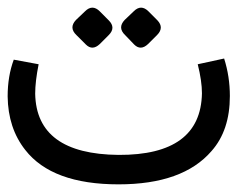

<svg xmlns="http://www.w3.org/2000/svg" viewBox="-48 -482 621 502"><path d="M262 -77Q477 -76 480 -238Q480 -270 469 -314L538 -329Q553 -282 553 -231Q553 -141 505 -87Q430 0 262 0Q88 0 18 -90Q-27 -147 -28 -230Q-28 -283 -12 -326L53 -314Q44 -269 44 -237Q47 -79 262 -77ZM340.1 -452.4 363.6 -428.8Q381.8 -409.6 362.6 -390.3L339 -366.8Q319.8 -348.6 302.7 -365.7L279.1 -390.3Q258.8 -409.6 278 -429.9L301.6 -452.4Q320.8 -471.6 340.1 -452.4ZM212.8 -452.4 236.3 -428.8Q255.6 -409.6 236.3 -390.3L212.8 -366.8Q193.5 -348.6 176.4 -365.7L151.8 -390.3Q131.5 -409.6 150.7 -429.9L174.3 -452.4Q193.5 -471.6 212.8 -452.4Z"/></svg>

Font: Vazir Code FD
Style: Code-FD
Weight: 400
Foundry: DejaVu fonts team - Redesigned by Saber Rastikerdar
Version: Version 1.1.2